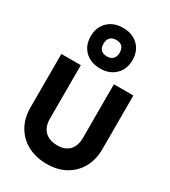

<svg xmlns="http://www.w3.org/2000/svg" viewBox="-236 -1108 1091 1231"><g transform="rotate(30 309.5 -492.5)"><path d="M458 -843Q458 -776 415.5 -734.5Q373 -693 304 -693Q234 -693 191.5 -734Q149 -775 149 -843Q149 -910 191.5 -951.5Q234 -993 303 -993Q373 -993 415.5 -952Q458 -911 458 -843ZM244 -843Q244 -782 304 -782Q332 -782 347.5 -798Q363 -814 363 -843Q363 -904 303 -904Q275 -904 259.5 -888Q244 -872 244 -843ZM43 -650H187V-254Q187 -194 220 -161.5Q253 -129 314 -129Q370 -129 401 -161.5Q432 -194 432 -254V-650H576V-254Q576 -175 543 -116Q510 -57 451 -24.5Q392 8 314 8Q233 8 172 -24.5Q111 -57 77 -116Q43 -175 43 -254Z"/></g></svg>

Font: Overused Grotesk
Style: Bold
Weight: 700
Version: Version 0.003